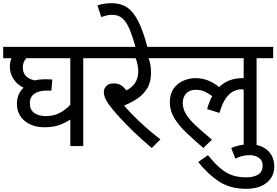

<svg xmlns="http://www.w3.org/2000/svg" viewBox="-20 -916 1740 1204"><path d="M605 -551H502V0H421V-166Q390 -146 352 -132Q314 -118 259 -118Q182 -118 134 -158.5Q86 -199 86 -266Q86 -294 96 -320Q106 -346 128 -366Q88 -385 65 -420Q42 -455 42 -497Q42 -528 52 -551H0V-622H605ZM167 -269Q167 -227 195 -207.5Q223 -188 267 -188Q319 -188 357.5 -209.5Q396 -231 421 -260V-551H145Q123 -527 123 -494Q123 -457 144.5 -437Q166 -417 200 -412Q228 -419 263 -419Q290 -419 308 -417L302 -347Q295 -348 287 -348Q279 -348 273 -348Q224 -348 195.5 -328Q167 -308 167 -269Z M986 -42 932 12Q873 -37 821 -87Q769 -137 729 -181Q689 -225 666 -256Q644 -287 637.5 -305Q631 -323 631 -340Q631 -359 646 -376Q661 -393 695 -393Q720 -393 738.5 -381.5Q757 -370 772 -349Q811 -369 829 -399Q847 -429 847 -468Q847 -491 842 -513.5Q837 -536 830 -551H591V-622H1015V-551H911Q927 -516 927 -458Q927 -403 905 -365Q883 -327 845 -300.5Q807 -274 758 -254Q803 -202 862.5 -146.5Q922 -91 986 -42Z M831 -615Q810 -694 789.5 -739.5Q769 -785 744 -804Q719 -823 685 -823Q663 -823 646 -818.5Q629 -814 615 -809L591 -882Q630 -896 682 -896Q736 -896 775.5 -870.5Q815 -845 846.5 -783.5Q878 -722 906 -615Z M1000 -551V-622H1693V-551H1589V0H1508V-355Q1502 -356 1494 -356Q1470 -356 1445 -344Q1420 -332 1397 -300.5Q1374 -269 1356 -208L1279 -232Q1291 -278 1311 -313Q1287 -331 1263 -342Q1239 -353 1209 -353Q1169 -353 1147.5 -330Q1126 -307 1126 -271Q1126 -233 1147.5 -198.5Q1169 -164 1210 -126.5Q1251 -89 1309 -40L1255 12Q1197 -38 1149 -83.5Q1101 -129 1073 -175.5Q1045 -222 1045 -275Q1045 -328 1069.5 -361.5Q1094 -395 1131 -410.5Q1168 -426 1204 -426Q1248 -426 1284.5 -411.5Q1321 -397 1354 -370Q1412 -426 1499 -426Q1504 -426 1508 -426V-551Z M1430 12Q1484 -11 1542 -11Q1617 -11 1658.5 27.5Q1700 66 1700 129Q1700 190 1653.5 229Q1607 268 1521 268Q1424 268 1353.5 222Q1283 176 1223 100L1284 57Q1323 105 1358 136Q1393 167 1432.5 181.5Q1472 196 1521 196Q1627 196 1627 122Q1627 89 1602.5 73Q1578 57 1547 57Q1520 57 1498.5 62.5Q1477 68 1456 79Z"/></svg>

Font: Noto Sans Living
Style: Regular
Weight: 400
Designer: Monotype Design Team
Foundry: Monotype Imaging Inc.
Version: Version 2.013; ttfautohint (v1.8.4.7-5d5b)